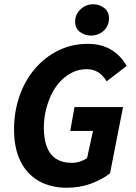

<svg xmlns="http://www.w3.org/2000/svg" viewBox="-20 -870 640 902"><path d="M294 12Q217 12 161 -20.5Q105 -53 75.5 -114Q46 -175 46 -261Q46 -345 71.5 -418.5Q97 -492 144 -547Q191 -602 254.5 -633Q318 -664 393 -664Q456 -664 502 -636.5Q548 -609 575 -560L481 -488Q463 -517 440.5 -531Q418 -545 386 -545Q352 -545 321.5 -530.5Q291 -516 266 -490.5Q241 -465 223.5 -430Q206 -395 196 -354.5Q186 -314 186 -270Q186 -220 199 -183Q212 -146 241.5 -125.5Q271 -105 318 -105Q338 -105 357 -111.5Q376 -118 389 -127L417 -255H310L330 -367H558L497 -56Q461 -27 408 -7.5Q355 12 294 12ZM407 -703Q379 -703 356 -719.5Q333 -736 333 -769Q333 -802 358 -826Q383 -850 418 -850Q446 -850 469 -833Q492 -816 492 -784Q492 -749 467.5 -726Q443 -703 407 -703Z"/></svg>

Font: Source Code Pro ExtraLight
Style: Bold Italic
Weight: 700
Italic angle: -11°
Monospace: yes
Version: Version 1.016;hotconv 1.0.116;makeotfexe 2.5.65601